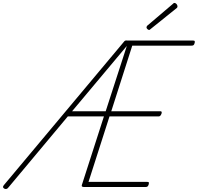

<svg xmlns="http://www.w3.org/2000/svg" viewBox="-73 -1274 1347 1308"><path d="M919 0H500Q490 0 486 -3.5Q482 -7 485 -15L635 -481H389L-14 1Q-21 11 -28.5 13Q-36 15 -44 11Q-52 6 -52.5 0Q-53 -6 -44 -16L770 -988Q775 -995 779.5 -997Q784 -999 794 -998H1241Q1252 -998 1253.5 -993Q1255 -988 1253 -981Q1250 -970 1245.5 -966.5Q1241 -963 1231 -963H828L685 -516H1021Q1026 -516 1028 -512Q1030 -508 1027 -499Q1023 -489 1018.5 -485Q1014 -481 1009 -481H673L530 -35H929Q940 -35 941 -30.5Q942 -26 940 -18Q937 -8 932.5 -4Q928 0 919 0ZM418 -516H647L791 -961ZM943 -1070Q937 -1070 931 -1076Q925 -1082 925 -1087Q925 -1089 926 -1092Q927 -1095 929 -1098L1103 -1246Q1106 -1249 1109 -1251.5Q1112 -1254 1115 -1254Q1120 -1254 1125 -1250.5Q1130 -1247 1133 -1241.5Q1136 -1236 1136 -1230Q1136 -1228 1135.5 -1225.5Q1135 -1223 1132 -1220L954 -1077Q950 -1074 948 -1072Q946 -1070 943 -1070Z"/></svg>

Font: Playwrite BE VLG Thin
Style: Regular
Weight: 250
Designer: Veronika Burian, José Scaglione
Foundry: TypeTogether
Version: Version 1.002